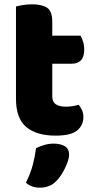

<svg xmlns="http://www.w3.org/2000/svg" viewBox="-20 -613 434 889"><path d="M222 -167Q222 -141 238.5 -130Q255 -119 285 -119Q300 -119 316 -121.5Q332 -124 344 -128Q353 -117 359.5 -103.5Q366 -90 366 -71Q366 -33 337.5 -9Q309 15 237 15Q149 15 101.5 -25Q54 -65 54 -155V-583Q65 -586 85.5 -589.5Q106 -593 129 -593Q173 -593 197.5 -577.5Q222 -562 222 -512V-448H353Q359 -437 364.5 -420.5Q370 -404 370 -384Q370 -349 354.5 -333.5Q339 -318 313 -318H222ZM243 223Q226 241 206.5 248.5Q187 256 164 256Q126 256 100 233Q121 191 131.5 151.5Q142 112 147 73Q163 65 184.5 58.5Q206 52 228 52Q260 52 280 64Q300 76 300 104Q300 116 294.5 132.5Q289 149 281 165.5Q273 182 263 197.5Q253 213 243 223Z"/></svg>

Font: Baloo
Style: Regular
Weight: 400
Designer: Sarang Kulkarni and Ek Type
Foundry: Ek Type
Version: Version 1.100;PS 1.000;hotconv 1.0.88;makeotf.lib2.5.647800;